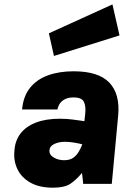

<svg xmlns="http://www.w3.org/2000/svg" viewBox="-20 -833 592 870"><path d="M220 17.5Q159 17.5 118.2 -5.2Q77.5 -28 59 -66.5Q40.5 -105 45.5 -151.5Q48.5 -196 73 -228Q97.5 -260 142.5 -277.5Q187.5 -295 251.5 -295Q284.5 -295 310.2 -291.2Q336 -287.5 362.5 -284L366 -316.5Q370 -351.5 360.2 -371.5Q350.5 -391.5 313.5 -391.5Q290 -391.5 274.8 -383.8Q259.5 -376 251.2 -363.8Q243 -351.5 240.5 -337H80Q85.5 -397 116.2 -435.2Q147 -473.5 197.8 -491.8Q248.5 -510 313.5 -510Q426 -510 475.2 -458.8Q524.5 -407.5 515.5 -310L486.5 0H357Q355.5 -12 354.5 -24.5Q353.5 -37 351.5 -49.5Q325 -17.5 298.5 0Q272 17.5 220 17.5ZM270.5 -107Q295.5 -107 311 -117.5Q326.5 -128 336.2 -144.5Q346 -161 353 -179Q338.5 -183 316 -186.8Q293.5 -190.5 274.5 -190.5Q246.5 -190.5 225.8 -180.5Q205 -170.5 204 -151.5Q203 -131 224 -119Q245 -107 270.5 -107ZM224.5 -579.5 201.5 -682 489.5 -813 521.5 -672.5Z"/></svg>

Font: Karla ExtraBold
Style: Italic
Weight: 800
Italic angle: -8°
Designer: Jonathan Pinhorn
Version: Version 2.004;gftools[0.9.33]